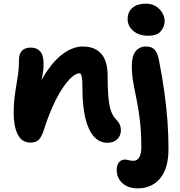

<svg xmlns="http://www.w3.org/2000/svg" viewBox="-20 -773 988 1053"><path d="M568 10Q526 10 495.5 -23.5Q465 -57 448.5 -123.5Q432 -190 432 -292Q432 -316 431 -332.5Q430 -349 426 -360Q422 -371 415 -379.5Q408 -388 396 -395Q422 -395 439 -390.5Q456 -386 465 -373.5Q474 -361 471 -333Q454 -355 442 -363Q430 -371 416 -371Q397 -371 372.5 -349Q348 -327 321 -286Q294 -245 268.5 -188Q243 -131 221 -62Q208 -21 192 -6Q176 9 148 9Q99 9 77 -36Q55 -81 55 -151Q55 -200 59.5 -236.5Q64 -273 69.5 -304.5Q75 -336 79.5 -369Q84 -402 84 -443Q84 -478 100.5 -495Q117 -512 149 -512Q182 -512 200.5 -491Q219 -470 219 -423Q219 -394 215 -371Q211 -348 205.5 -322Q200 -296 196 -259Q192 -222 193 -165L156 -208Q190 -312 236 -380.5Q282 -449 333.5 -483.5Q385 -518 434 -518Q480 -518 510 -499.5Q540 -481 555 -446.5Q570 -412 570 -364Q570 -294 574 -245.5Q578 -197 588 -167Q598 -137 615 -120Q629 -106 636 -92Q643 -78 643 -56Q643 -30 623.5 -10Q604 10 568 10ZM735 260Q699 260 673 246.5Q647 233 633.5 210Q620 187 620 160Q620 132 632.5 117Q645 102 666 102Q672 102 677.5 103.5Q683 105 688 106Q693 107 698.5 108Q704 109 712 109Q732 109 743.5 90Q755 71 755 38Q755 -51 747 -115.5Q739 -180 728.5 -230Q718 -280 710.5 -323.5Q703 -367 703 -413Q703 -466 724 -492Q745 -518 782 -518Q810 -518 827 -501.5Q844 -485 852 -442Q870 -350 881.5 -267.5Q893 -185 898.5 -108.5Q904 -32 904 44Q904 151 858 205.5Q812 260 735 260ZM794 -577Q742 -577 711 -603.5Q680 -630 680 -668Q680 -709 707.5 -731Q735 -753 779 -753Q812 -753 835.5 -738Q859 -723 871 -701Q883 -679 883 -657Q883 -628 862.5 -602.5Q842 -577 794 -577Z"/></svg>

Font: Shantell Sans
Style: Bold
Weight: 700
Designer: Stephen Nixon, Anya Danilova, Shantell Martin
Foundry: Arrow Type
Version: Version 1.011;[c5ecc13dd]